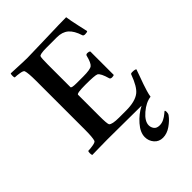

<svg xmlns="http://www.w3.org/2000/svg" viewBox="-249 -756 1079 1079"><g transform="rotate(-45 291.0 -216.0)"><path d="M168.9 -640.6Q200.2 -640.6 321.3 -644.5Q442.4 -648.4 485.4 -648.4Q489.3 -619.1 501 -566.9Q512.7 -514.6 513.7 -509.8Q508.8 -504.9 493.2 -504.9Q481.4 -504.9 478.5 -511.7Q462.9 -561.5 437 -583.5Q411.1 -605.5 369.1 -605.5H287.1Q232.4 -605.5 228.5 -594.7Q224.6 -584 224.6 -530.3V-353.5Q224.6 -344.7 265.6 -344.7H317.4Q373 -344.7 387.7 -356Q402.3 -367.2 414.1 -414.1Q416 -421.9 427.7 -421.9Q439.5 -421.9 445.3 -416V-230.5Q441.4 -226.6 428.7 -226.6Q417 -226.6 414.1 -234.4Q399.4 -287.1 382.8 -296.9Q369.1 -303.7 293.9 -303.7Q224.6 -303.7 224.6 -293V-125Q224.6 -62.5 230.5 -52.7Q242.2 -39.1 296.9 -39.1H352.5Q424.8 -39.1 460 -66.4Q490.2 -89.8 516.6 -162.1Q517.6 -168 530.3 -168Q551.8 -168 557.6 -162.1Q554.7 -153.3 543.5 -122.1Q532.2 -90.8 526.4 -74.7Q520.5 -58.6 513.7 -35.2Q506.8 -11.7 504.9 2.9Q464.8 7.8 424.3 42.5Q383.8 77.1 383.8 109.4Q383.8 126 394 139.6Q404.3 153.3 427.7 153.3Q445.3 153.3 461.9 145Q478.5 136.7 490.7 126Q502.9 115.2 503.9 115.2Q508.8 115.2 508.8 127Q508.8 140.6 502.9 148.4Q485.4 172.9 454.6 194.3Q423.8 215.8 391.6 215.8Q360.4 215.8 340.8 193.4Q321.3 170.9 321.3 140.6Q321.3 103.5 355.5 64.5Q389.6 25.4 433.6 2.9Q279.3 1 163.1 1Q131.8 1 91.3 2Q50.8 2.9 42 2.9Q39.1 -2 39.1 -13.7Q39.1 -25.4 42 -29.3Q57.6 -29.3 80.6 -33.2Q103.5 -37.1 106.4 -44.9Q113.3 -65.4 113.3 -127V-515.6Q113.3 -577.1 106.4 -597.7Q103.5 -605.5 80.6 -609.4Q57.6 -613.3 42 -613.3Q39.1 -617.2 39.1 -628.9Q39.1 -640.6 42 -645.5Q146.5 -640.6 168.9 -640.6Z"/></g></svg>

Font: Crimson
Style: Semibold
Weight: 600
Version: Version 0.8